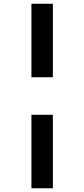

<svg xmlns="http://www.w3.org/2000/svg" viewBox="-20 -779 454 1032"><path d="M148.9 -758.8H264.2V-363.8H148.9ZM148.9 -162.1H264.2V232.9H148.9Z"/></svg>

Font: Open Sans Condensed
Style: Regular
Weight: 400
Width: 3
Designer: Monotype Design Team
Foundry: Monotype Imaging Inc.
Version: Version 3.000